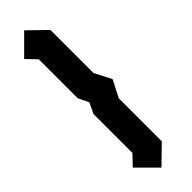

<svg xmlns="http://www.w3.org/2000/svg" viewBox="-277 -637 795 795"><g transform="rotate(-45 120.0 -240.0)"><path d="M102 -642 180 -566V-314L218 -240L180 -166V86L102 162L18 78L60 34V-194L82 -240L60 -286V-514L18 -558Z"/></g></svg>

Font: SOV_raksil
Style: bold
Weight: 700
Version: Version 1.00